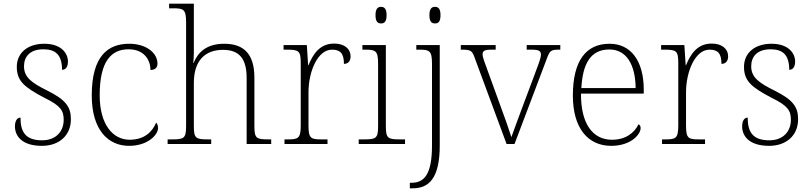

<svg xmlns="http://www.w3.org/2000/svg" viewBox="-20 -780 4394 1040"><path d="M207 10C300 10 364 -46 364 -134C364 -199 339 -238 237 -289C154 -330 110 -360 110 -421C110 -474 143 -513 215 -513C280 -513 316 -484 316 -402C337 -402 348 -419 348 -447C348 -492 311 -543 220 -543C129 -543 71 -493 71 -418C71 -342 110 -308 223 -249C309 -207 325 -180 325 -131C325 -70 285 -20 208 -20C116 -20 91 -68 91 -143C75 -143 61 -129 61 -95C61 -45 97 10 207 10Z M679 10C781 10 836 -50 836 -86C836 -99 833 -108 826 -116C804 -65 763 -24 683 -23C590 -23 520 -107 520 -264C520 -451 584 -513 677 -513C758 -513 795 -458 795 -401C819 -401 833 -413 833 -435C833 -495 770 -543 680 -543C564 -543 477 -476 477 -263C477 -76 566 10 679 10Z M888 0H1124V-25H1108C1041 -25 1030 -30 1030 -97V-331C1030 -452 1091 -510 1188 -510C1278 -510 1316 -460 1316 -357V0H1449V-25H1435C1368 -25 1358 -30 1358 -98V-359C1358 -489 1300 -543 1194 -543C1096 -543 1050 -493 1029 -439H1027C1028 -449 1030 -473 1030 -494V-760H896V-735H918C974 -735 988 -730 988 -659V-98C988 -30 977 -25 910 -25H888Z M1521 0H1754V-25H1721C1664 -25 1651 -30 1651 -100V-280C1651 -393 1701 -511 1778 -511C1822 -511 1843 -492 1843 -434C1868 -434 1879 -452 1879 -475C1879 -515 1846 -544 1790 -544C1711 -544 1675 -485 1651 -427H1649L1642 -536H1516V-511H1531C1598 -511 1609 -506 1609 -439V-101C1609 -30 1595 -25 1539 -25H1521Z M2044 -653C2062 -653 2074 -663 2074 -698C2074 -732 2062 -743 2044 -743C2026 -743 2014 -732 2014 -698C2014 -663 2026 -653 2044 -653ZM1923 0H2174V-25H2148C2081 -25 2070 -30 2070 -98V-536H1943V-511H1958C2014 -511 2028 -506 2028 -435V-97C2028 -30 2017 -25 1950 -25H1923Z M2336 -653C2355 -653 2366 -663 2366 -698C2366 -732 2355 -743 2336 -743C2318 -743 2306 -732 2306 -698C2306 -663 2318 -653 2336 -653ZM2200 240H2216C2302 240 2362 187 2362 8V-536H2235V-511H2250C2306 -511 2320 -506 2320 -435V8C2320 162 2279 210 2210 210H2200Z M2553 -462 2724 0H2767L2940 -457C2958 -507 2963 -511 3011 -511H3015V-536H2833V-511H2859C2901 -511 2910 -503 2910 -484C2910 -464 2896 -431 2875 -374L2812 -206C2780 -121 2759 -62 2750 -37C2739 -73 2713 -147 2692 -203L2618 -407C2608 -434 2594 -469 2594 -485C2594 -503 2602 -511 2643 -511H2665V-536H2476V-511C2531 -511 2537 -508 2553 -462Z M3291 10C3396 10 3450 -51 3450 -86C3450 -97 3446 -103 3439 -107C3416 -61 3370 -23 3295 -23C3193 -23 3126 -106 3127 -273H3467V-294C3467 -452 3396 -543 3282 -543C3154 -543 3083 -451 3083 -262C3083 -88 3163 10 3291 10ZM3423 -303H3129C3136 -432 3177 -512 3281 -512C3375 -512 3422 -427 3423 -303Z M3566 0H3799V-25H3766C3709 -25 3696 -30 3696 -100V-280C3696 -393 3746 -511 3823 -511C3867 -511 3888 -492 3888 -434C3913 -434 3924 -452 3924 -475C3924 -515 3891 -544 3835 -544C3756 -544 3720 -485 3696 -427H3694L3687 -536H3561V-511H3576C3643 -511 3654 -506 3654 -439V-101C3654 -30 3640 -25 3584 -25H3566Z M4146 10C4239 10 4303 -46 4303 -134C4303 -199 4278 -238 4176 -289C4093 -330 4049 -360 4049 -421C4049 -474 4082 -513 4154 -513C4219 -513 4255 -484 4255 -402C4276 -402 4287 -419 4287 -447C4287 -492 4250 -543 4159 -543C4068 -543 4010 -493 4010 -418C4010 -342 4049 -308 4162 -249C4248 -207 4264 -180 4264 -131C4264 -70 4224 -20 4147 -20C4055 -20 4030 -68 4030 -143C4014 -143 4000 -129 4000 -95C4000 -45 4036 10 4146 10Z"/></svg>

Font: Noto Serif Telugu ExtraLight
Style: Regular
Weight: 200
Designer: Jelle Bosma - Monotype Design Team
Foundry: Monotype Imaging Inc.
Version: Version 2.005